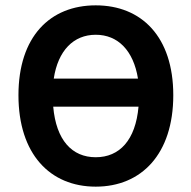

<svg xmlns="http://www.w3.org/2000/svg" viewBox="-20 -686 716 718"><path d="M49 -330C49 -110 167 12 338 12C509 12 628 -110 628 -330C628 -549 509 -666 338 -666C167 -666 49 -549 49 -330ZM179 -287H498C487 -162 427 -98 338 -98C249 -98 190 -162 179 -287ZM338 -556C421 -556 479 -497 496 -392H181C197 -497 255 -556 338 -556Z"/></svg>

Font: Source Sans Pro SemBd
Style: Regular
Weight: 700
Designer: Paul D. Hunt
Foundry: Adobe Systems Incorporated
Version: Version 2.020;PS 2.0;hotconv 1.0.86;makeotf.lib2.5.63406